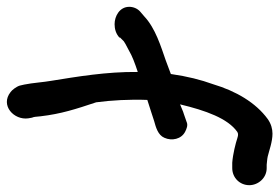

<svg xmlns="http://www.w3.org/2000/svg" viewBox="-151 -638 819 563"><g transform="rotate(90 258.5 -356.5)"><path d="M-3 -326C-3 -298 24 -283 48 -283C62 -283 76 -287 87 -297V-299L98 -310C99 -311 109 -317 125 -325C142 -335 161 -342 188 -351C187 -259 202 -172 214 -97C218 -75 220 -42 225 -18L228 -5C231 5 241 18 247 22C286 53 330 12 324 -30L322 -41C320 -45 319 -52 318 -66C311 -126 297 -169 277 -229C271 -274 268 -327 270 -379C293 -386 322 -396 332 -399C350 -404 373 -410 381 -429C391 -451 385 -479 363 -490C355 -494 344 -499 334 -494L311 -486C303 -484 294 -479 283 -475C301 -550 324 -615 364 -643C366 -644 369 -645 370 -645C374 -645 376 -645 382 -643C397 -638 428 -630 454 -628H470C498 -628 520 -650 520 -678C520 -704 499 -729 470 -729H460C454 -730 445 -730 436 -732C419 -736 393 -746 369 -746C355 -746 340 -742 326 -732C278 -697 244 -639 224 -572C211 -536 201 -497 194 -448C182 -444 166 -437 154 -433C114 -419 60 -403 25 -370L11 -358C2 -350 -3 -338 -3 -326Z"/></g></svg>

Font: Stray Cat
Style: ExBlkCn
Weight: 1000
Version: Version 1.0